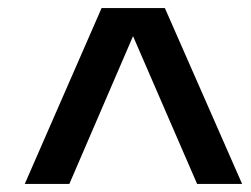

<svg xmlns="http://www.w3.org/2000/svg" viewBox="-20 -708 624 477"><path d="M310.5 -618.2 152.3 -251H41.5L232.4 -688H389.6L581.5 -251H469.7Z"/></svg>

Font: Arimo
Style: Italic
Weight: 400
Italic angle: -12°
Designer: Steve Matteson
Foundry: Monotype Imaging Inc.
Version: Version 1.33